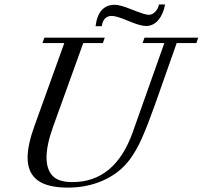

<svg xmlns="http://www.w3.org/2000/svg" viewBox="-20 -833 914 866"><path d="M638.2 -715.8Q612.8 -715.8 559.1 -738.5Q505.4 -761.2 484.4 -761.2Q445.8 -761.2 439 -714.8H411.1Q422.9 -811.5 498.5 -811.5Q521.5 -811.5 577.9 -788.8Q634.3 -766.1 650.9 -766.1Q667 -766.1 680.7 -780.5Q694.3 -794.9 696.8 -813H724.6Q716.8 -769.5 694.3 -742.7Q671.9 -715.8 638.2 -715.8ZM286.6 13.2Q192.4 13.2 148.4 -20.8Q104.5 -54.7 104.5 -122.1Q104.5 -179.7 135.3 -264.6L270 -638.7H171.4L180.2 -663.1H452.6L443.8 -638.7H355.5L219.2 -260.7Q189.9 -179.2 189.9 -122.6Q189.9 -69.8 216.3 -40.8Q242.7 -11.7 306.6 -11.7Q499 -11.7 579.1 -237.8L721.2 -638.7H623L631.8 -663.1H874L865.7 -638.7H776.9L677.7 -357.4Q646 -268.1 620.1 -209.7Q594.2 -151.4 563 -110.4Q517.6 -51.3 445.1 -19Q372.6 13.2 286.6 13.2Z"/></svg>

Font: Elstob 18pt
Style: Italic
Weight: 400
Italic angle: -20°
Designer: Peter S. Baker
Version: Version 1.015